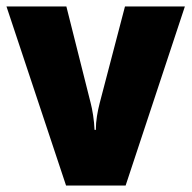

<svg xmlns="http://www.w3.org/2000/svg" viewBox="-20 -573 593 593"><path d="M368 0 551 -553H366L288 -255Q283 -236 279.5 -214.5Q276 -193 276 -172H272Q271 -195 267.5 -217.5Q264 -240 260 -255L185 -553H0L184 0Z"/></svg>

Font: Noto Sans UI SemiCondensed Black
Style: Regular
Weight: 900
Width: 4
Designer: Monotype Design Team
Foundry: Monotype Imaging Inc.
Version: 1.001